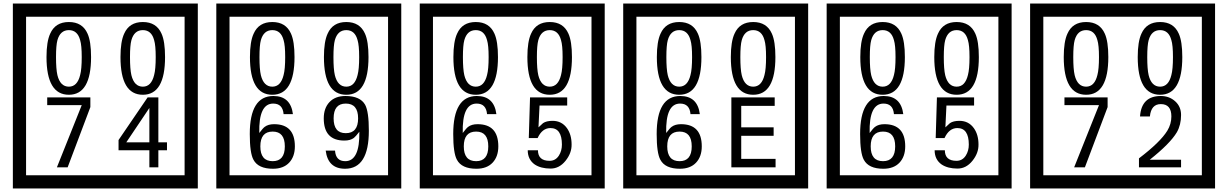

<svg xmlns="http://www.w3.org/2000/svg" viewBox="-20 -980 6970 1090"><path d="M1103 90H53V-960H1103ZM1028 15V-885H128V15ZM497 -656Q497 -442 371 -442Q244 -442 244 -656Q244 -744 265 -789Q294 -855 371 -855Q448 -855 477 -789Q497 -745 497 -656ZM444 -656Q444 -723 435 -752Q420 -809 371 -809Q322 -809 306 -752Q298 -723 298 -656Q298 -587 306 -553Q322 -488 371 -488Q419 -488 435 -554Q444 -587 444 -656ZM917 -656Q917 -442 791 -442Q664 -442 664 -656Q664 -744 685 -789Q714 -855 791 -855Q868 -855 897 -789Q917 -745 917 -656ZM864 -656Q864 -723 855 -752Q840 -809 791 -809Q742 -809 726 -752Q718 -723 718 -656Q718 -587 726 -553Q742 -488 791 -488Q839 -488 855 -554Q864 -587 864 -656ZM493 -372 364 -30H303L444 -383H248V-427H493ZM928 -127H879V-30H828V-127H653V-185L818 -427H879V-172H928ZM828 -172V-367L697 -172Z M2258 90H1208V-960H2258ZM2183 15V-885H1283V15ZM1652 -656Q1652 -442 1526 -442Q1399 -442 1399 -656Q1399 -744 1420 -789Q1449 -855 1526 -855Q1603 -855 1632 -789Q1652 -745 1652 -656ZM1599 -656Q1599 -723 1590 -752Q1575 -809 1526 -809Q1477 -809 1461 -752Q1453 -723 1453 -656Q1453 -587 1461 -553Q1477 -488 1526 -488Q1574 -488 1590 -554Q1599 -587 1599 -656ZM2072 -656Q2072 -442 1946 -442Q1819 -442 1819 -656Q1819 -744 1840 -789Q1869 -855 1946 -855Q2023 -855 2052 -789Q2072 -745 2072 -656ZM2019 -656Q2019 -723 2010 -752Q1995 -809 1946 -809Q1897 -809 1881 -752Q1873 -723 1873 -656Q1873 -587 1881 -553Q1897 -488 1946 -488Q1994 -488 2010 -554Q2019 -587 2019 -656ZM1654 -149Q1654 -91 1621.5 -56.5Q1589 -22 1530 -22Q1446 -22 1419 -73Q1398 -111 1398 -219Q1398 -435 1532 -435Q1630 -435 1643 -332H1590Q1585 -392 1531 -392Q1448 -392 1452 -225Q1473 -253 1483 -260Q1503 -275 1536 -275Q1654 -275 1654 -149ZM1597 -149Q1597 -233 1528 -233Q1458 -233 1458 -149Q1458 -65 1528 -65Q1597 -65 1597 -149ZM2074 -238Q2074 -22 1939 -22Q1842 -22 1829 -125H1882Q1886 -65 1940 -65Q2023 -65 2020 -232Q1999 -205 1989 -197Q1969 -182 1935 -182Q1818 -182 1818 -308Q1818 -366 1850.5 -400.5Q1883 -435 1941 -435Q2025 -435 2053 -385Q2074 -346 2074 -238ZM2013 -308Q2013 -392 1943 -392Q1874 -392 1874 -308Q1874 -224 1943 -224Q2013 -224 2013 -308Z M3413 90H2363V-960H3413ZM3338 15V-885H2438V15ZM2807 -656Q2807 -442 2681 -442Q2554 -442 2554 -656Q2554 -744 2575 -789Q2604 -855 2681 -855Q2758 -855 2787 -789Q2807 -745 2807 -656ZM2754 -656Q2754 -723 2745 -752Q2730 -809 2681 -809Q2632 -809 2616 -752Q2608 -723 2608 -656Q2608 -587 2616 -553Q2632 -488 2681 -488Q2729 -488 2745 -554Q2754 -587 2754 -656ZM3227 -656Q3227 -442 3101 -442Q2974 -442 2974 -656Q2974 -744 2995 -789Q3024 -855 3101 -855Q3178 -855 3207 -789Q3227 -745 3227 -656ZM3174 -656Q3174 -723 3165 -752Q3150 -809 3101 -809Q3052 -809 3036 -752Q3028 -723 3028 -656Q3028 -587 3036 -553Q3052 -488 3101 -488Q3149 -488 3165 -554Q3174 -587 3174 -656ZM2809 -149Q2809 -91 2776.5 -56.5Q2744 -22 2685 -22Q2601 -22 2574 -73Q2553 -111 2553 -219Q2553 -435 2687 -435Q2785 -435 2798 -332H2745Q2740 -392 2686 -392Q2603 -392 2607 -225Q2628 -253 2638 -260Q2658 -275 2691 -275Q2809 -275 2809 -149ZM2752 -149Q2752 -233 2683 -233Q2613 -233 2613 -149Q2613 -65 2683 -65Q2752 -65 2752 -149ZM3225 -160Q3226 -111 3190.5 -67Q3155 -23 3106 -23Q3051 -23 3016 -46Q2976 -74 2976 -127H3034Q3034 -67 3100 -67Q3134 -67 3153 -97Q3170 -124 3170 -159Q3170 -253 3105 -253Q3058 -253 3032 -196H2982L2989 -427H3200V-381H3043L3037 -257Q3050 -269 3063 -281Q3082 -294 3117 -294Q3169 -294 3199 -252Q3225 -215 3225 -160Z M4568 90H3518V-960H4568ZM4493 15V-885H3593V15ZM3962 -656Q3962 -442 3836 -442Q3709 -442 3709 -656Q3709 -744 3730 -789Q3759 -855 3836 -855Q3913 -855 3942 -789Q3962 -745 3962 -656ZM3909 -656Q3909 -723 3900 -752Q3885 -809 3836 -809Q3787 -809 3771 -752Q3763 -723 3763 -656Q3763 -587 3771 -553Q3787 -488 3836 -488Q3884 -488 3900 -554Q3909 -587 3909 -656ZM4382 -656Q4382 -442 4256 -442Q4129 -442 4129 -656Q4129 -744 4150 -789Q4179 -855 4256 -855Q4333 -855 4362 -789Q4382 -745 4382 -656ZM4329 -656Q4329 -723 4320 -752Q4305 -809 4256 -809Q4207 -809 4191 -752Q4183 -723 4183 -656Q4183 -587 4191 -553Q4207 -488 4256 -488Q4304 -488 4320 -554Q4329 -587 4329 -656ZM3964 -149Q3964 -91 3931.5 -56.5Q3899 -22 3840 -22Q3756 -22 3729 -73Q3708 -111 3708 -219Q3708 -435 3842 -435Q3940 -435 3953 -332H3900Q3895 -392 3841 -392Q3758 -392 3762 -225Q3783 -253 3793 -260Q3813 -275 3846 -275Q3964 -275 3964 -149ZM3907 -149Q3907 -233 3838 -233Q3768 -233 3768 -149Q3768 -65 3838 -65Q3907 -65 3907 -149ZM4383 -30H4132V-427H4378V-379H4188V-257H4372V-209H4188V-78H4383Z M5723 90H4673V-960H5723ZM5648 15V-885H4748V15ZM5117 -656Q5117 -442 4991 -442Q4864 -442 4864 -656Q4864 -744 4885 -789Q4914 -855 4991 -855Q5068 -855 5097 -789Q5117 -745 5117 -656ZM5064 -656Q5064 -723 5055 -752Q5040 -809 4991 -809Q4942 -809 4926 -752Q4918 -723 4918 -656Q4918 -587 4926 -553Q4942 -488 4991 -488Q5039 -488 5055 -554Q5064 -587 5064 -656ZM5537 -656Q5537 -442 5411 -442Q5284 -442 5284 -656Q5284 -744 5305 -789Q5334 -855 5411 -855Q5488 -855 5517 -789Q5537 -745 5537 -656ZM5484 -656Q5484 -723 5475 -752Q5460 -809 5411 -809Q5362 -809 5346 -752Q5338 -723 5338 -656Q5338 -587 5346 -553Q5362 -488 5411 -488Q5459 -488 5475 -554Q5484 -587 5484 -656ZM5119 -149Q5119 -91 5086.5 -56.5Q5054 -22 4995 -22Q4911 -22 4884 -73Q4863 -111 4863 -219Q4863 -435 4997 -435Q5095 -435 5108 -332H5055Q5050 -392 4996 -392Q4913 -392 4917 -225Q4938 -253 4948 -260Q4968 -275 5001 -275Q5119 -275 5119 -149ZM5062 -149Q5062 -233 4993 -233Q4923 -233 4923 -149Q4923 -65 4993 -65Q5062 -65 5062 -149ZM5535 -160Q5536 -111 5500.5 -67Q5465 -23 5416 -23Q5361 -23 5326 -46Q5286 -74 5286 -127H5344Q5344 -67 5410 -67Q5444 -67 5463 -97Q5480 -124 5480 -159Q5480 -253 5415 -253Q5368 -253 5342 -196H5292L5299 -427H5510V-381H5353L5347 -257Q5360 -269 5373 -281Q5392 -294 5427 -294Q5479 -294 5509 -252Q5535 -215 5535 -160Z M6878 90H5828V-960H6878ZM6803 15V-885H5903V15ZM6272 -656Q6272 -442 6146 -442Q6019 -442 6019 -656Q6019 -744 6040 -789Q6069 -855 6146 -855Q6223 -855 6252 -789Q6272 -745 6272 -656ZM6219 -656Q6219 -723 6210 -752Q6195 -809 6146 -809Q6097 -809 6081 -752Q6073 -723 6073 -656Q6073 -587 6081 -553Q6097 -488 6146 -488Q6194 -488 6210 -554Q6219 -587 6219 -656ZM6692 -656Q6692 -442 6566 -442Q6439 -442 6439 -656Q6439 -744 6460 -789Q6489 -855 6566 -855Q6643 -855 6672 -789Q6692 -745 6692 -656ZM6639 -656Q6639 -723 6630 -752Q6615 -809 6566 -809Q6517 -809 6501 -752Q6493 -723 6493 -656Q6493 -587 6501 -553Q6517 -488 6566 -488Q6614 -488 6630 -554Q6639 -587 6639 -656ZM6268 -372 6139 -30H6078L6219 -383H6023V-427H6268ZM6685 -30H6446V-81Q6567 -173 6607 -238Q6630 -276 6630 -319Q6630 -389 6570 -389Q6515 -389 6508 -319H6452Q6460 -435 6570 -435Q6618 -435 6651.5 -405Q6685 -375 6685 -327Q6685 -271 6661 -229Q6623 -165 6507 -73H6685Z"/></svg>

Font: Unicode BMP Fallback SIL
Style: Regular
Weight: 400
Foundry: NRSI, SIL International
Version: Version 5.1 Based on Unicode 5.1